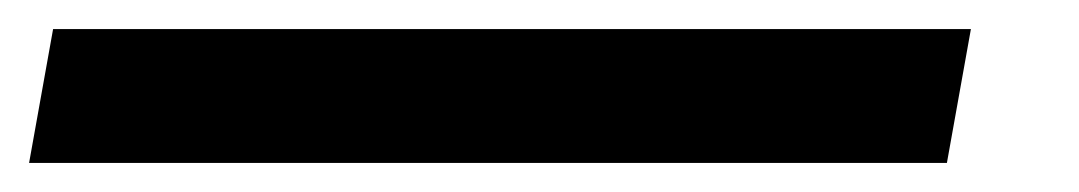

<svg xmlns="http://www.w3.org/2000/svg" viewBox="-93 1 742 132"><path d="M-73 113H558L574.5 21H-56.5Z"/></svg>

Font: Anybody UltraCondensed Thin SemiBold
Style: Italic
Weight: 600
Italic angle: -10°
Version: Version 1.111